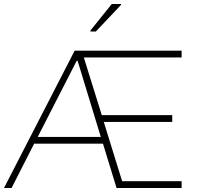

<svg xmlns="http://www.w3.org/2000/svg" viewBox="-20 -942 987 962"><path d="M0 0 354 -688H890V-654H400L490 -365H843V-331H500L592 -34H890V0H564L496 -222H151L38 0ZM169 -256H485L369 -637H364ZM433 -784V-789L540 -922H586V-917L460 -784Z"/></svg>

Font: Saira Thin Thin
Style: Regular
Weight: 250
Version: Version 1.101